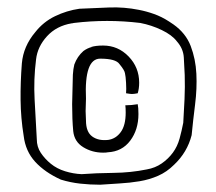

<svg xmlns="http://www.w3.org/2000/svg" viewBox="-20 -620 593 527"><path d="M456 -553Q453 -555 450 -557Q447 -559 444 -561Q424 -574 403 -581.5Q382 -589 361 -593Q321 -601 280 -599.5Q239 -598 198 -596Q163 -591 131 -575.5Q99 -560 77 -532Q44 -493 40 -446Q36 -395 36.5 -345.5Q37 -296 45 -247Q50 -205 76.5 -176Q103 -147 147 -127Q173 -119 200 -116Q227 -113 255 -113Q281 -115 308.5 -116.5Q336 -118 363 -122.5Q390 -127 414 -137.5Q438 -148 458 -168Q494 -202 506 -249Q510 -290 515.5 -333.5Q521 -377 519 -417.5Q517 -458 503.5 -493.5Q490 -529 456 -553ZM487 -414Q488 -382 486.5 -348Q485 -314 483 -283Q479 -262 473 -240Q467 -218 454.5 -201Q442 -184 424 -171.5Q406 -159 383 -155Q339 -146 291.5 -145.5Q244 -145 204 -142Q181 -143 158.5 -150Q136 -157 119.5 -170.5Q103 -184 92 -200.5Q81 -217 81 -238Q78 -292 75 -347Q72 -402 79 -457Q83 -492 109 -520.5Q135 -549 177 -556Q180 -556 180.5 -556.5Q181 -557 183 -557Q274 -568 365 -557Q396 -551 424 -537.5Q452 -524 465 -507Q483 -487 484.5 -462.5Q486 -438 487 -414ZM277 -236Q298 -239 311.5 -257.5Q325 -276 325 -311Q325 -324 324 -331Q341 -331 358 -334Q360 -325 360 -307Q360 -264 337.5 -234Q315 -204 276 -202Q272 -201 263 -201Q233 -201 208.5 -216Q184 -231 181 -260Q178 -292 178 -334Q178 -349 180 -415Q181 -431 184 -443Q192 -465 209 -480Q220 -488 232 -491H230Q243 -495 263 -495Q304 -495 333 -465Q362 -435 362 -393Q362 -377 358 -364Q348 -362 342 -362Q338 -362 326 -364Q327 -374 326 -392.5Q325 -411 323 -419Q322 -427 308 -444Q298 -459 255 -459Q211 -459 216 -349L215 -315L216 -289Q216 -258 233 -245.5Q250 -233 277 -236Z"/></svg>

Font: Londrina Solid Thin
Style: Regular
Weight: 250
Designer: Marcelo Magalhaes
Foundry: Marcelo Magalhães
Version: Version 1.002